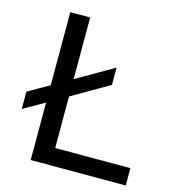

<svg xmlns="http://www.w3.org/2000/svg" viewBox="-105 -789 800 878"><g transform="rotate(15 295.0 -350.0)"><path d="M120 0V-272L20 -215V-297L120 -354V-700H214V-408L390 -510V-428L214 -326V-82H570V0Z"/></g></svg>

Font: Golos Text VF
Style: Regular
Weight: 400
Designer: A.Korolkova, Vitaly Kuzmin
Foundry: ParaType Ltd
Version: Version 2.003